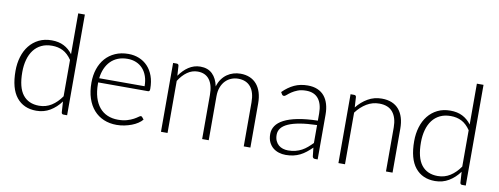

<svg xmlns="http://www.w3.org/2000/svg" viewBox="-61 -1043 3548 1366"><g transform="rotate(10 1713.0 -360.0)"><path d="M433.5 0Q421 0 419 -13L414 -91.5Q381 -46.5 336.8 -20Q292.5 6.5 237.5 6.5Q146 6.5 94.8 -57Q43.5 -120.5 43.5 -247.5Q43.5 -302 57.8 -349.2Q72 -396.5 99.8 -431.2Q127.5 -466 167.8 -486Q208 -506 260.5 -506Q311 -506 348 -487.2Q385 -468.5 412 -432.5V-727.5H460V0ZM251 -32Q300.5 -32 340.5 -57.5Q380.5 -83 412 -128.5V-391Q383 -433.5 348.2 -451Q313.5 -468.5 269.5 -468.5Q225.5 -468.5 192.5 -452.5Q159.5 -436.5 137.2 -407.2Q115 -378 103.8 -337.2Q92.5 -296.5 92.5 -247.5Q92.5 -136.5 133.5 -84.2Q174.5 -32 251 -32Z M814.5 -505.5Q856.5 -505.5 892.2 -491Q928 -476.5 954.2 -448.8Q980.5 -421 995.2 -380.5Q1010 -340 1010 -287.5Q1010 -276.5 1006.8 -272.5Q1003.5 -268.5 996.5 -268.5H637V-259Q637 -203 650 -160.5Q663 -118 687 -89.2Q711 -60.5 745 -46Q779 -31.5 821 -31.5Q858.5 -31.5 886 -39.8Q913.5 -48 932.2 -58.2Q951 -68.5 962 -76.8Q973 -85 978 -85Q984.5 -85 988 -80L1001 -64Q989 -49 969.2 -36Q949.5 -23 925.2 -13.8Q901 -4.5 873.2 1Q845.5 6.5 817.5 6.5Q766.5 6.5 724.5 -11.2Q682.5 -29 652.5 -63Q622.5 -97 606.2 -146.2Q590 -195.5 590 -259Q590 -312.5 605.2 -357.8Q620.5 -403 649.2 -435.8Q678 -468.5 719.8 -487Q761.5 -505.5 814.5 -505.5ZM815 -470Q776.5 -470 746 -458Q715.5 -446 693.2 -423.5Q671 -401 657.2 -369.5Q643.5 -338 639 -299H967Q967 -339 956 -370.8Q945 -402.5 925 -424.5Q905 -446.5 877 -458.2Q849 -470 815 -470Z M1138 0V-497.5H1164Q1177 -497.5 1179 -485L1183.5 -413Q1198 -433.5 1214.5 -450.5Q1231 -467.5 1249.8 -479.8Q1268.5 -492 1289.8 -498.8Q1311 -505.5 1334.5 -505.5Q1389 -505.5 1421.5 -473.8Q1454 -442 1465.5 -385.5Q1474.5 -416.5 1490.8 -439Q1507 -461.5 1528 -476.2Q1549 -491 1573.8 -498.2Q1598.5 -505.5 1624.5 -505.5Q1661.5 -505.5 1691 -493.2Q1720.5 -481 1741.2 -457Q1762 -433 1773 -398Q1784 -363 1784 -318V0H1736V-318Q1736 -391 1704.5 -429.2Q1673 -467.5 1614.5 -467.5Q1588.5 -467.5 1564.8 -458Q1541 -448.5 1522.8 -429.8Q1504.5 -411 1493.8 -383Q1483 -355 1483 -318V0H1435.5V-318Q1435.5 -390.5 1406.5 -429Q1377.5 -467.5 1322 -467.5Q1281.5 -467.5 1247 -443.2Q1212.5 -419 1185.5 -376V0Z M2251 0Q2236 0 2232.5 -14L2225.5 -77.5Q2205 -57.5 2184.8 -41.5Q2164.5 -25.5 2142.5 -14.5Q2120.5 -3.5 2095 2.2Q2069.5 8 2039 8Q2013.5 8 1989.5 0.5Q1965.5 -7 1947 -22.5Q1928.5 -38 1917.2 -62.2Q1906 -86.5 1906 -120.5Q1906 -152 1924 -179Q1942 -206 1980.2 -226Q2018.5 -246 2078.8 -258Q2139 -270 2223.5 -272V-324Q2223.5 -393 2193.8 -430.2Q2164 -467.5 2105.5 -467.5Q2069.5 -467.5 2044.2 -457.5Q2019 -447.5 2001.5 -435.5Q1984 -423.5 1973 -413.5Q1962 -403.5 1954.5 -403.5Q1944.5 -403.5 1939.5 -412.5L1931 -427Q1970 -466 2013 -486Q2056 -506 2110.5 -506Q2150.5 -506 2180.5 -493.2Q2210.5 -480.5 2230.2 -456.8Q2250 -433 2260 -399.2Q2270 -365.5 2270 -324V0ZM2051 -26.5Q2080 -26.5 2104.2 -32.8Q2128.5 -39 2149.2 -50.2Q2170 -61.5 2188 -77Q2206 -92.5 2223.5 -110.5V-240Q2152.5 -238 2101.2 -229.2Q2050 -220.5 2016.8 -205.5Q1983.5 -190.5 1967.8 -169.8Q1952 -149 1952 -122.5Q1952 -97.5 1960.2 -79.2Q1968.5 -61 1982 -49.2Q1995.5 -37.5 2013.5 -32Q2031.5 -26.5 2051 -26.5Z M2420 0V-497.5H2446Q2459 -497.5 2461 -485L2465.5 -410Q2499.5 -453 2544.8 -479.2Q2590 -505.5 2645.5 -505.5Q2686.5 -505.5 2717.8 -492.5Q2749 -479.5 2769.5 -455Q2790 -430.5 2800.5 -396Q2811 -361.5 2811 -318V0H2763.5V-318Q2763.5 -388 2731.5 -427.8Q2699.5 -467.5 2633.5 -467.5Q2584.5 -467.5 2542.5 -442.2Q2500.5 -417 2467.5 -373V0Z M3313.5 0Q3301 0 3299 -13L3294 -91.5Q3261 -46.5 3216.8 -20Q3172.5 6.5 3117.5 6.5Q3026 6.5 2974.8 -57Q2923.5 -120.5 2923.5 -247.5Q2923.5 -302 2937.8 -349.2Q2952 -396.5 2979.8 -431.2Q3007.5 -466 3047.8 -486Q3088 -506 3140.5 -506Q3191 -506 3228 -487.2Q3265 -468.5 3292 -432.5V-727.5H3340V0ZM3131 -32Q3180.5 -32 3220.5 -57.5Q3260.5 -83 3292 -128.5V-391Q3263 -433.5 3228.2 -451Q3193.5 -468.5 3149.5 -468.5Q3105.5 -468.5 3072.5 -452.5Q3039.5 -436.5 3017.2 -407.2Q2995 -378 2983.8 -337.2Q2972.5 -296.5 2972.5 -247.5Q2972.5 -136.5 3013.5 -84.2Q3054.5 -32 3131 -32Z"/></g></svg>

Font: Lato Light
Style: Regular
Weight: 300
Designer: Lukasz Dziedzic
Foundry: Lukasz Dziedzic
Version: Version 1.104; Western+Polish opensource